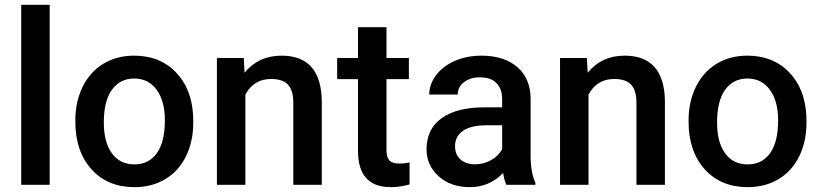

<svg xmlns="http://www.w3.org/2000/svg" viewBox="-20 -770 3420 800"><path d="M187 0H68.4V-750H187Z M293.9 -269Q293.9 -346.7 324.7 -408.9Q355.5 -471.2 411.1 -504.6Q466.8 -538.1 539.1 -538.1Q646 -538.1 712.6 -469.2Q779.3 -400.4 784.7 -286.6L785.2 -258.8Q785.2 -180.7 755.1 -119.1Q725.1 -57.6 669.2 -23.9Q613.3 9.8 540 9.8Q428.2 9.8 361.1 -64.7Q293.9 -139.2 293.9 -263.2ZM412.6 -258.8Q412.6 -177.2 446.3 -131.1Q480 -85 540 -85Q600.1 -85 633.5 -131.8Q667 -178.7 667 -269Q667 -349.1 632.6 -396Q598.1 -442.9 539.1 -442.9Q481 -442.9 446.8 -396.7Q412.6 -350.6 412.6 -258.8Z M995.6 -528.3 999 -467.3Q1057.6 -538.1 1152.8 -538.1Q1317.9 -538.1 1320.8 -349.1V0H1202.1V-342.3Q1202.1 -392.6 1180.4 -416.7Q1158.7 -440.9 1109.4 -440.9Q1037.6 -440.9 1002.4 -376V0H883.8V-528.3Z M1590.3 -656.7V-528.3H1683.6V-440.4H1590.3V-145.5Q1590.3 -115.2 1602.3 -101.8Q1614.3 -88.4 1645 -88.4Q1665.5 -88.4 1686.5 -93.3V-1.5Q1646 9.8 1608.4 9.8Q1471.7 9.8 1471.7 -141.1V-440.4H1384.8V-528.3H1471.7V-656.7Z M2089.8 0Q2082 -15.1 2076.2 -49.3Q2019.5 9.8 1937.5 9.8Q1857.9 9.8 1807.6 -35.6Q1757.3 -81.1 1757.3 -147.9Q1757.3 -232.4 1820.1 -277.6Q1882.8 -322.8 1999.5 -322.8H2072.3V-357.4Q2072.3 -398.4 2049.3 -423.1Q2026.4 -447.8 1979.5 -447.8Q1939 -447.8 1913.1 -427.5Q1887.2 -407.2 1887.2 -376H1768.6Q1768.6 -419.4 1797.4 -457.3Q1826.2 -495.1 1875.7 -516.6Q1925.3 -538.1 1986.3 -538.1Q2079.1 -538.1 2134.3 -491.5Q2189.5 -444.8 2190.9 -360.4V-122.1Q2190.9 -50.8 2210.9 -8.3V0ZM1959.5 -85.4Q1994.6 -85.4 2025.6 -102.5Q2056.6 -119.6 2072.3 -148.4V-248H2008.3Q1942.4 -248 1909.2 -225.1Q1876 -202.1 1876 -160.2Q1876 -126 1898.7 -105.7Q1921.4 -85.4 1959.5 -85.4Z M2425.3 -528.3 2428.7 -467.3Q2487.3 -538.1 2582.5 -538.1Q2747.6 -538.1 2750.5 -349.1V0H2631.8V-342.3Q2631.8 -392.6 2610.1 -416.7Q2588.4 -440.9 2539.1 -440.9Q2467.3 -440.9 2432.1 -376V0H2313.5V-528.3Z M2849.1 -269Q2849.1 -346.7 2879.9 -408.9Q2910.6 -471.2 2966.3 -504.6Q3022 -538.1 3094.2 -538.1Q3201.2 -538.1 3267.8 -469.2Q3334.5 -400.4 3339.8 -286.6L3340.3 -258.8Q3340.3 -180.7 3310.3 -119.1Q3280.3 -57.6 3224.4 -23.9Q3168.5 9.8 3095.2 9.8Q2983.4 9.8 2916.3 -64.7Q2849.1 -139.2 2849.1 -263.2ZM2967.8 -258.8Q2967.8 -177.2 3001.5 -131.1Q3035.2 -85 3095.2 -85Q3155.3 -85 3188.7 -131.8Q3222.2 -178.7 3222.2 -269Q3222.2 -349.1 3187.7 -396Q3153.3 -442.9 3094.2 -442.9Q3036.1 -442.9 3002 -396.7Q2967.8 -350.6 2967.8 -258.8Z"/></svg>

Font: RobotoDraft Medium
Style: Regular
Weight: 500
Version: Version 2.001152; 2014